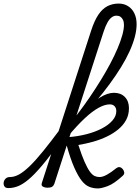

<svg xmlns="http://www.w3.org/2000/svg" viewBox="-184 -1039 787 1078"><path d="M-137 17Q-153 17 -159 7.5Q-165 -2 -163.5 -14Q-162 -26 -153 -35.5Q-144 -45 -128 -45Q-104 -45 -78 -59Q-52 -73 -19 -104.5Q14 -136 57.5 -189.5Q101 -243 159 -321Q169 -335 178.5 -330Q188 -325 190.5 -310.5Q193 -296 182 -280Q121 -195 75.5 -138Q30 -81 -6 -47Q-42 -13 -73 2Q-104 17 -137 17ZM82 15Q68 15 57 9Q46 3 51 -12L328 -868Q346 -923 368 -956Q390 -989 418.5 -1004Q447 -1019 482 -1019Q512 -1019 535 -1004.5Q558 -990 570.5 -964Q583 -938 583 -903Q583 -870 573 -832Q563 -794 543.5 -751Q524 -708 496 -662.5Q468 -617 432.5 -568.5Q397 -520 355.5 -471Q314 -422 267 -372.5Q220 -323 168 -275L175 -306Q214 -350 250.5 -397.5Q287 -445 320 -493.5Q353 -542 382.5 -590Q412 -638 435.5 -682.5Q459 -727 476 -767Q493 -807 502.5 -841Q512 -875 512 -899Q512 -916 506.5 -927.5Q501 -939 492 -945Q483 -951 470 -951Q456 -951 443.5 -942Q431 -933 419.5 -913Q408 -893 397 -859L121 -7Q117 4 108.5 9.5Q100 15 82 15ZM366 19Q340 19 317.5 10Q295 1 275 -24Q255 -49 233.5 -97Q212 -145 190 -224L184 -225L199 -269Q253 -273 301.5 -285.5Q350 -298 387.5 -317.5Q425 -337 447 -362Q469 -387 469 -415Q469 -432 459.5 -442.5Q450 -453 432 -453Q405 -453 370 -434Q335 -415 292.5 -375.5Q250 -336 199 -275L212 -324Q252 -378 294 -422Q336 -466 378 -492Q420 -518 456 -518Q494 -518 517 -494.5Q540 -471 540 -432Q540 -395 524.5 -366Q509 -337 481 -313.5Q453 -290 416.5 -272.5Q380 -255 339.5 -243.5Q299 -232 256 -225Q275 -166 291 -130Q307 -94 320.5 -75.5Q334 -57 347 -51Q360 -45 375 -45Q393 -45 417 -58.5Q441 -72 468 -94Q479 -102 488 -100.5Q497 -99 505 -90Q512 -81 513.5 -71Q515 -61 505 -52Q456 -7 420.5 6Q385 19 366 19Z"/></svg>

Font: Playwrite RO Light
Style: Regular
Weight: 300
Version: Version 1.002